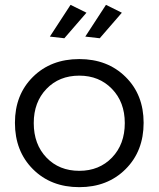

<svg xmlns="http://www.w3.org/2000/svg" viewBox="-20 -774 658 797"><path d="M272.9 -753.9 338.9 -721.2 247.1 -615.2 187 -622.1ZM419.9 -753.9 485.8 -721.2 394 -615.2 334 -622.1ZM309.1 -528.8Q426.3 -528.8 501.2 -454.8Q576.2 -380.9 576.2 -264.2Q576.2 -146.5 501.2 -71.8Q426.3 2.9 309.1 2.9Q191.4 2.9 116.7 -71.8Q42 -146.5 42 -264.2Q42 -380.9 116.7 -454.8Q191.4 -528.8 309.1 -528.8ZM309.1 -460Q225.6 -460 172.9 -405Q120.1 -350.1 120.1 -263.2Q120.1 -174.8 172.9 -119.9Q225.6 -64.9 309.1 -64.9Q392.1 -64.9 445.1 -120.1Q498 -175.3 498 -263.2Q498 -350.1 444.8 -405Q391.6 -460 309.1 -460Z"/></svg>

Font: Montserrat-Arabic Light
Style: Regular
Weight: 300
Designer: Mohamed Gaber
Foundry: Kief Type Foundry
Version: Version 5.008;PS 005.008;hotconv 1.0.88;makeotf.lib2.5.64775